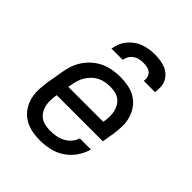

<svg xmlns="http://www.w3.org/2000/svg" viewBox="-205 -871 1010 1010"><g transform="rotate(45 300.0 -366.0)"><path d="M257 8Q234 8 211 5Q188 2 167 -6Q146 -14 128.5 -26.5Q111 -39 98 -56.5Q85 -74 76.5 -94.5Q68 -115 65 -137.5Q62 -160 63.5 -183.5Q65 -207 68 -230L85 -330Q89 -357 98.5 -383.5Q108 -410 124.5 -434Q141 -458 163.5 -477Q186 -496 212.5 -507.5Q239 -519 266.5 -523.5Q294 -528 321 -528Q351 -528 381 -522Q411 -516 435.5 -501Q460 -486 477 -462.5Q494 -439 502.5 -411Q511 -383 510.5 -352Q510 -321 505 -290L494 -223H151L150 -218Q147 -199 146.5 -179.5Q146 -160 150 -142.5Q154 -125 163.5 -109.5Q173 -94 187.5 -84Q202 -74 220 -70Q238 -66 257 -66Q278 -66 299.5 -69.5Q321 -73 341 -83Q361 -93 376 -110Q391 -127 397 -148H480Q471 -113 449 -81.5Q427 -50 395.5 -29Q364 -8 328 0Q292 8 257 8ZM163 -297H423L424 -302Q427 -321 427.5 -340Q428 -359 424 -376.5Q420 -394 411 -409.5Q402 -425 388 -435.5Q374 -446 356 -450Q338 -454 319 -454Q301 -454 283 -451Q265 -448 247.5 -439.5Q230 -431 216 -417.5Q202 -404 191.5 -387.5Q181 -371 175.5 -353.5Q170 -336 167 -318ZM181 -600Q185 -621 192.5 -640.5Q200 -660 214 -677Q228 -694 246 -707Q264 -720 284.5 -727Q305 -734 325.5 -737Q346 -740 366 -740Q386 -740 406 -737Q426 -734 443.5 -727Q461 -720 475.5 -707Q490 -694 498 -677Q506 -660 507 -640Q508 -620 505 -600H421Q424 -614 420.5 -628Q417 -642 406.5 -651Q396 -660 382 -663Q368 -666 354 -666Q339 -666 324 -663Q309 -660 296 -651Q283 -642 275 -628.5Q267 -615 265 -600Z"/></g></svg>

Font: Iosevka Etoile Oblique
Style: Regular
Weight: 400
Italic angle: -9°
Designer: Belleve Invis
Foundry: Belleve Invis
Version: Version 15.5.2; ttfautohint (v1.8.4)